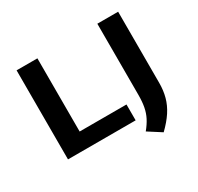

<svg xmlns="http://www.w3.org/2000/svg" viewBox="-155 -783 1148 1111"><g transform="rotate(-30 419.0 -227.0)"><path d="M79.5 0V-595H218.5V-106H531.5V0ZM637.5 141 550 85Q575.5 54 590.8 24.2Q606 -5.5 612.5 -40Q619 -74.5 619 -119.5V-595H758V-119.5Q758 -69 746.2 -25.8Q734.5 17.5 708 58Q681.5 98.5 637.5 141Z"/></g></svg>

Font: Encode Sans SC SemiExpanded SemiBold
Style: Regular
Weight: 600
Width: 6
Designer: Multiple Designers
Foundry: Impallari Type
Version: Version 3.002